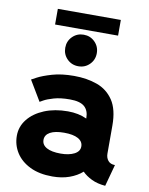

<svg xmlns="http://www.w3.org/2000/svg" viewBox="-94 -921 776 1001"><g transform="rotate(10 294.0 -420.0)"><path d="M252.9 12.7Q183.1 12.7 134.3 -11.2Q85.4 -35.2 59.8 -75.4Q34.2 -115.7 34.2 -164.6Q34.2 -213.4 65.2 -252.2Q96.2 -291 150.6 -313.5Q205.1 -335.9 274.9 -335.9Q331.5 -335.9 375 -315.4V-317.9Q375 -357.4 351.6 -378.2Q328.1 -398.9 274.4 -398.9Q224.1 -398.9 189.7 -388.9Q155.3 -378.9 137.7 -368.9Q120.1 -358.9 120.1 -358.9L56.2 -465.8Q56.2 -465.8 83 -480.2Q109.9 -494.6 158.9 -509Q208 -523.4 274.9 -523.4Q342.3 -523.4 396.7 -503.9Q451.2 -484.4 483.4 -436.3Q515.6 -388.2 515.6 -302.7V-154.8Q515.6 -132.8 527.8 -117.7Q540 -102.5 564.5 -102.5L533.2 12.7Q491.2 9.3 460.4 -5.6Q429.7 -20.5 410.2 -40.5Q382.8 -16.1 343 -1.7Q303.2 12.7 252.9 12.7ZM375 -167.5Q375 -193.8 349.1 -208.3Q323.2 -222.7 274.9 -222.7Q226.6 -222.7 200.7 -208.3Q174.8 -193.8 174.8 -167.5Q174.8 -141.1 200.7 -126.7Q226.6 -112.3 274.9 -112.3Q318.8 -112.3 346.9 -126.7Q375 -141.1 375 -167.5ZM203.1 -660.2Q203.1 -695.3 227.3 -719.5Q251.5 -743.7 286.6 -743.7Q321.8 -743.7 345.9 -719.5Q370.1 -695.3 370.1 -660.2Q370.1 -625 345.9 -600.8Q321.8 -576.7 286.6 -576.7Q251.5 -576.7 227.3 -600.8Q203.1 -625 203.1 -660.2ZM129.9 -770V-853H463.4V-770Z"/></g></svg>

Font: Giphurs
Style: Bold
Weight: 700
Version: Version 0.920; ttfautohint (v1.8.4.7-5d5b)